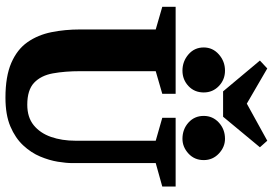

<svg xmlns="http://www.w3.org/2000/svg" viewBox="-168 -823 1000 704"><g transform="rotate(90 332.0 -471.0)"><path d="M338 9Q260 9 210.5 -12.5Q161 -34 134.5 -72Q108 -110 98 -159.5Q88 -209 88 -265V-542L5 -566V-615H324V-566L241 -542V-265Q241 -209 249 -165Q257 -121 283.5 -96Q310 -71 364 -71Q410 -71 439 -94.5Q468 -118 482 -158Q496 -198 496 -248V-542L412 -566V-615H664V-566L578 -542V-236Q578 -214 573 -183Q568 -152 554 -118.5Q540 -85 513 -56Q486 -27 443.5 -9Q401 9 338 9ZM489 -640Q454 -640 429.5 -662Q405 -684 405 -718Q405 -751 429.5 -773.5Q454 -796 489 -796Q519 -796 543 -773.5Q567 -751 567 -718Q567 -684 543 -662Q519 -640 489 -640ZM239 -640Q205 -640 179.5 -662Q154 -684 154 -718Q154 -751 179.5 -773.5Q205 -796 239 -796Q272 -796 295.5 -773.5Q319 -751 319 -718Q319 -684 295.5 -662Q272 -640 239 -640ZM315 -789 202 -924 231 -951 360 -876 496 -951 520 -924 408 -789Z"/></g></svg>

Font: Manuale ExtraBold
Style: Regular
Weight: 800
Version: Version 1.002